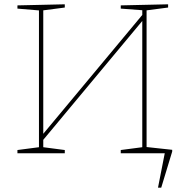

<svg xmlns="http://www.w3.org/2000/svg" viewBox="-20 -712 861 892"><path d="M61 0V-15L168 -29L161 -21V-671L168 -663L61 -672V-687L281 -692V-677L174 -663L181 -671V-84L174 -82L648 -651L641 -635V-671L648 -664L541 -672V-687L761 -692V-677L654 -663L661 -671V-21L654 -29L761 -15V0H541V-15L648 -29L641 -21V-622L648 -623L174 -54L181 -70V-21L174 -29L281 -15V0ZM660 -29 780 -16V-8L729 160H714L746 -3L752 0H660Z"/></svg>

Font: Bitter Thin
Style: Regular
Weight: 100
Designer: Sol Matas, and Bitter project Authors
Foundry: Sol Matas
Version: Version 2.002